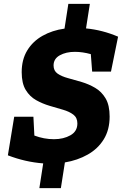

<svg xmlns="http://www.w3.org/2000/svg" viewBox="-20 -852 645 1000"><path d="M185 128 205 -1Q112 -8 21 -43L54 -244H154L159 -146Q209 -127 261 -127Q311 -127 347 -147.5Q383 -168 383 -209Q383 -239 362 -255Q341 -271 308 -280.5Q275 -290 238 -301Q201 -312 168 -330.5Q135 -349 114 -383.5Q93 -418 93 -476Q93 -542 122 -589.5Q151 -637 201.5 -665.5Q252 -694 316 -703L336 -832H448L428 -704Q513 -696 595 -661L558 -479H460L453 -570Q410 -582 370 -582Q324 -582 291.5 -564Q259 -546 259 -511Q259 -483 280 -468.5Q301 -454 334.5 -445Q368 -436 405 -425Q442 -414 475.5 -394.5Q509 -375 530 -339.5Q551 -304 551 -245Q551 -176 520.5 -126.5Q490 -77 437 -47Q384 -17 318 -6L297 128Z"/></svg>

Font: Bitter ExtraBold
Style: Italic
Weight: 800
Italic angle: -9°
Designer: Sol Matas, and Bitter project Authors
Foundry: Sol Matas
Version: Version 2.001